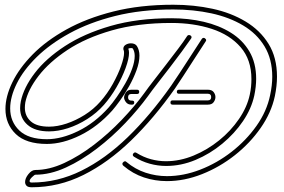

<svg xmlns="http://www.w3.org/2000/svg" viewBox="-20 -757 1199 811"><path d="M685 8Q635 8 588 -7.5Q541 -23 501 -57Q497 -60 497 -65Q497 -70 503 -74Q509 -78 514 -73Q551 -42 595 -27.5Q639 -13 685 -13Q755 -13 826 -40.5Q897 -68 958.5 -116Q1020 -164 1063.5 -225.5Q1107 -287 1121 -355Q1130 -397 1130 -433Q1130 -507 1097.5 -561Q1065 -615 1007 -649.5Q949 -684 873.5 -700.5Q798 -717 712 -717Q576 -717 466.5 -689.5Q357 -662 274 -616.5Q191 -571 135 -516Q79 -461 51 -404.5Q23 -348 23 -299Q23 -243 61.5 -206Q100 -169 178 -169Q240 -169 310.5 -203.5Q381 -238 439 -303Q454 -320 473 -347Q492 -374 509.5 -405Q527 -436 538 -466.5Q549 -497 549 -521Q549 -539 541 -552Q539 -554 534 -554Q525 -554 522 -551Q525 -544 525 -534Q525 -509 510.5 -469.5Q496 -430 472 -388.5Q448 -347 419 -314Q389 -280 349 -254.5Q309 -229 267 -215.5Q225 -202 187 -202Q128 -202 96.5 -229.5Q65 -257 65 -300Q65 -314 68 -329Q80 -387 127 -448.5Q174 -510 254.5 -562.5Q335 -615 447.5 -647.5Q560 -680 704 -680Q776 -680 840.5 -665Q905 -650 955 -619Q1005 -588 1033.5 -539.5Q1062 -491 1062 -424Q1062 -408 1060 -390Q1058 -372 1054 -353Q1042 -298 1006.5 -245.5Q971 -193 919 -150Q867 -107 806 -81.5Q745 -56 682 -56Q647 -56 612.5 -65.5Q578 -75 546 -95Q541 -98 541 -103Q541 -108 546 -111.5Q551 -115 557 -111Q586 -93 617.5 -84.5Q649 -76 681 -76Q740 -76 798 -100Q856 -124 905.5 -164Q955 -204 989.5 -254.5Q1024 -305 1035 -357Q1039 -375 1040.5 -391.5Q1042 -408 1042 -423Q1042 -505 996.5 -557.5Q951 -610 874.5 -635Q798 -660 704 -660Q562 -660 452 -628.5Q342 -597 265 -546Q188 -495 143 -436.5Q98 -378 87 -325Q86 -319 85.5 -313Q85 -307 85 -302Q85 -267 110 -244.5Q135 -222 187 -222Q222 -222 261 -235Q300 -248 337.5 -271.5Q375 -295 404 -328Q434 -362 456.5 -402.5Q479 -443 491.5 -478.5Q504 -514 504 -533Q504 -540 503 -543Q502 -545 501.5 -547Q501 -549 501 -551Q501 -562 511 -568Q521 -574 533 -574Q550 -574 558 -563Q569 -546 569 -522Q569 -494 556.5 -460Q544 -426 525.5 -393Q507 -360 487.5 -333Q468 -306 454 -290Q393 -222 319 -185.5Q245 -149 178 -149Q90 -149 46.5 -191Q3 -233 3 -297Q3 -349 32 -409Q61 -469 118 -527Q175 -585 260.5 -632.5Q346 -680 459 -708.5Q572 -737 712 -737Q799 -737 877.5 -720Q956 -703 1017.5 -666Q1079 -629 1114.5 -571.5Q1150 -514 1150 -433Q1150 -395 1141 -351Q1126 -281 1081 -216.5Q1036 -152 972 -101.5Q908 -51 833.5 -21.5Q759 8 685 8ZM114 34Q98 34 92 27.5Q86 21 86 12Q86 -4 100 -21.5Q114 -39 129 -39Q188 -39 251.5 -68.5Q315 -98 377 -145.5Q439 -193 494 -250.5Q549 -308 589 -363Q606 -387 631 -419Q656 -451 682.5 -485.5Q709 -520 732.5 -551Q756 -582 770 -604Q773 -609 779 -609Q784 -609 787.5 -604.5Q791 -600 787 -594Q772 -572 748.5 -540Q725 -508 698.5 -473.5Q672 -439 647 -407Q622 -375 605 -351Q565 -296 509.5 -237.5Q454 -179 389.5 -129.5Q325 -80 258.5 -49.5Q192 -19 129 -19Q126 -19 115.5 -9Q105 1 105 8Q105 14 114 14Q223 14 324 -36Q425 -86 519.5 -177.5Q614 -269 703 -395Q717 -415 738.5 -448Q760 -481 785 -519.5Q810 -558 832 -592Q835 -597 840 -597Q845 -597 849 -592Q853 -587 848 -581Q826 -547 801 -508.5Q776 -470 754.5 -436.5Q733 -403 719 -383Q630 -257 533.5 -163.5Q437 -70 332.5 -18Q228 34 114 34ZM709 -315Q700 -315 700 -324Q700 -333 709 -333H858Q872 -333 872 -347Q872 -361 858 -361H736Q727 -361 727 -369Q727 -378 736 -378H858Q875 -378 882.5 -368Q890 -358 890 -347Q890 -336 882.5 -325.5Q875 -315 858 -315ZM535 -315Q520 -315 512 -325.5Q504 -336 504 -346Q505 -357 512.5 -367.5Q520 -378 535 -378H559Q568 -378 568 -369Q568 -360 559 -360H535Q521 -360 521 -346Q521 -332 535 -332H538Q547 -332 547 -324Q547 -315 538 -315Z"/></svg>

Font: Neonderthaw
Style: Regular
Weight: 400
Designer: Robert E. Leuschke
Foundry: Robert E. Leuschke
Version: Version 1.010; ttfautohint (v1.8.3)